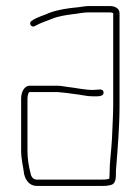

<svg xmlns="http://www.w3.org/2000/svg" viewBox="-20 -600 465 636"><path d="M50 -274V-101C50 -73 57 -47 60 -23C65 -2 78 16 103 16H313C327 16 334 16 346 13C363 10 364 -8 364 -27C364 -33 364 -40 365 -47C370 -110 376 -182 376 -252V-556C376 -572 361 -580 344 -580H274C261 -580 250 -577 239 -576C205 -573 173 -568 145 -558C124 -548 103 -544 85 -531C73 -524 84 -506 96 -514C113 -524 134 -530 153 -538C172 -546 198 -550 221 -553C240 -555 255 -559 274 -559H344C349 -559 353 -558 355 -556V-253C355 -218 352 -176 351 -142C349 -100 343 -66 343 -27C343 -22 343 -16 342 -9V-8C331 -5 326 -5 313 -5H103C89 -5 83 -15 81 -27C75 -50 71 -73 71 -101V-274C71 -278 73 -295 78 -295H164C170 -295 176 -295 182 -294L201 -292C208 -291 215 -290 223 -289C246 -287 264 -281 288 -281C303 -281 324 -279 323 -294C322 -309 303 -302 289 -302C260 -302 232 -309 204 -312L184 -315C177 -316 171 -316 164 -316H78C60 -316 50 -294 50 -274Z"/></svg>

Font: Electronic
Style: Thn
Weight: 100
Version: Version 1.011